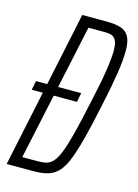

<svg xmlns="http://www.w3.org/2000/svg" viewBox="-107 -748 580 808"><g transform="rotate(15 182.5 -344.0)"><path d="M25 -329 33 -369H230L222 -329ZM4 0 149 -688H254Q293 -688 317.5 -680Q342 -672 353.5 -650.5Q365 -629 365 -590Q365 -550 356 -491Q347 -432 328 -344Q310 -258 294.5 -197.5Q279 -137 264 -98Q249 -59 230.5 -38Q212 -17 186.5 -8.5Q161 0 126 0ZM60 -45H131Q151 -45 166.5 -49.5Q182 -54 195 -69Q208 -84 220.5 -116.5Q233 -149 247 -204Q261 -259 279 -344Q299 -433 307.5 -489.5Q316 -546 316 -577Q316 -599 312 -612Q308 -625 300.5 -632Q293 -639 282 -641Q271 -643 257 -643H188Z"/></g></svg>

Font: Saira UltraCondensed Light
Style: Italic
Weight: 300
Width: 1
Italic angle: -12°
Designer: Hector Gatti with collaboration of the Omnibus-Type team
Foundry: Omnibus-Type
Version: Version 1.101